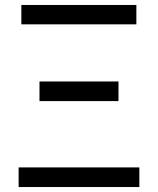

<svg xmlns="http://www.w3.org/2000/svg" viewBox="-20 -753 635 773"><path d="M55 0H541V-79H55ZM139 -346H457V-425H139ZM66 -655H529V-733H66Z"/></svg>

Font: Kinto Sans
Style: Regular
Weight: 400
Designer: Authors: Ryoko NISHIZUKA  (kana & ideographs); Paul D. Hunt (Latin, Greek & Cyrillic); Wenlong ZHANG  (bopomofo); Sandol
Foundry: Adobe Systems Incorporated, ookami Inc.
Version: Version 0.001